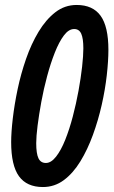

<svg xmlns="http://www.w3.org/2000/svg" viewBox="-20 -744 458 774"><path d="M153 10Q88 10 56.5 -33.5Q25 -77 25 -171Q25 -210 31.5 -266Q38 -322 51 -384Q64 -446 85 -506.5Q106 -567 135.5 -616Q165 -665 203 -694.5Q241 -724 289 -724Q354 -724 385.5 -680.5Q417 -637 417 -543Q417 -499 410.5 -441Q404 -383 390 -321Q376 -259 354.5 -200Q333 -141 304 -93.5Q275 -46 237.5 -18Q200 10 153 10ZM165 -87Q186 -87 206 -112.5Q226 -138 243 -180.5Q260 -223 273.5 -274.5Q287 -326 296.5 -378Q306 -430 311 -475Q316 -520 316 -549Q316 -589 307.5 -608Q299 -627 279 -627Q257 -627 237.5 -601Q218 -575 201 -532Q184 -489 170 -437Q156 -385 146.5 -333Q137 -281 131.5 -237.5Q126 -194 126 -167Q126 -125 135 -106Q144 -87 165 -87Z"/></svg>

Font: Noto Sans ExtraCondensed SemiBold
Style: Italic
Weight: 600
Width: 2
Italic angle: -12°
Designer: Monotype Design Team
Foundry: Monotype Imaging Inc.
Version: Version 2.013; ttfautohint (v1.8.4.7-5d5b)